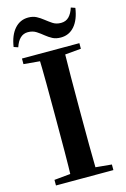

<svg xmlns="http://www.w3.org/2000/svg" viewBox="-141 -1018 708 1082"><g transform="rotate(-15 213.0 -477.5)"><path d="M16.5 -815.6Q26.6 -882.2 58.6 -918.4Q90.6 -954.7 138 -954.7Q165.8 -954.7 186.1 -943.9Q206.3 -933.1 223.8 -919Q242.5 -904.2 262.4 -890.8Q282.4 -877.4 310.3 -877.4Q339 -877.4 357 -895.8Q375 -914.1 385.3 -947L409.7 -938.5Q400 -871.2 368.4 -834.7Q336.8 -798.2 288.4 -798.2Q259.6 -798.2 239.7 -808.9Q219.9 -819.6 202.9 -833.4Q185.1 -848.2 164.4 -861.8Q143.6 -875.5 114.9 -875.5Q89.1 -875.5 70.7 -858.1Q52.4 -840.8 41.4 -807.1ZM45.1 0V-32.6L198.2 -47.3H226L380.1 -32.6V0ZM138.6 0Q141.4 -85.2 141.7 -171.8Q142.1 -258.5 142.1 -346.1V-393.6Q142.1 -481.3 141.7 -567.7Q141.4 -654.1 138.6 -740.5H287Q285.3 -655.6 284.8 -568.4Q284.3 -481.3 284.3 -393.6V-346.9Q284.3 -259.9 284.8 -173.3Q285.3 -86.6 287 0ZM45.1 -707.9V-740.5H380.1V-707.9L226 -694.2H198.2Z"/></g></svg>

Font: Noto Serif KR ExtraLight
Style: Regular
Weight: 200
Designer: Ryoko NISHIZUKA 西塚涼子 (kana & ideographs); Frank Grießhammer (Latin, Greek & Cyrillic); Wenlong ZHANG 张文龙 (bopomofo); San
Foundry: Adobe
Version: Version 2.002-H1;hotconv 1.1.0;makeotfexe 2.6.0